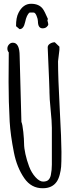

<svg xmlns="http://www.w3.org/2000/svg" viewBox="-20 -978 381 1016"><path d="M19 0ZM233.4 -877.9 231 -869.6Q235.4 -854.5 235.4 -848.9Q235.4 -843.3 227.3 -835.7Q219.2 -828.1 205.6 -828.1Q180.7 -828.1 180.7 -865.7Q180.7 -876.5 173.6 -894Q166.5 -911.6 157.7 -911.6H136.7Q121.1 -900.4 112.8 -860.4Q105 -823.7 83.5 -823.7L64.9 -839.4Q64.5 -884.8 78.1 -910.6Q102.5 -958 144.5 -958Q186.5 -958 206.5 -931.2Q215.8 -918.9 233.4 -877.9ZM25.4 -544.4 26.4 -700.7Q19 -709 19 -721.2Q19 -733.4 27.6 -742.7Q36.1 -752 47.9 -752Q84 -752 84 -680.7L93.3 -333Q99.1 -319.8 103.3 -279.8Q107.4 -239.7 107.4 -217.5Q107.4 -195.3 114.5 -162.8Q121.6 -130.4 134 -97.2Q146.5 -64 167.7 -40.5Q189 -17.1 208 -17.1Q227.1 -17.1 236.3 -26.1Q245.6 -35.2 249 -51.8Q254.4 -78.1 254.4 -106.9V-302.2Q254.4 -334 248 -396.5Q241.7 -459 241.7 -490.7V-497.6L239.7 -555.7L232.4 -727.1Q232.4 -739.3 244.6 -746.8Q256.8 -754.4 270 -754.4L294.4 -731V-714.4L287.1 -653.3Q287.1 -569.8 296.1 -401.9Q305.2 -233.9 305.2 -174.6Q305.2 -115.2 303.5 -95.5Q301.8 -75.7 295.9 -53.2Q290 -30.8 279.8 -16.1Q255.9 18.1 206.5 18.1Q145.5 18.6 108.4 -35.2Q69.3 -91.8 53.7 -170.9Q35.2 -264.2 31.2 -334.5Q25.4 -440.4 25.4 -544.4Z"/></svg>

Font: Amatic
Style: Bold
Weight: 700
Width: 3
Version: Version 2.000; ttfautohint (v0.92-dirty) -l 8 -r 50 -G 50 -x